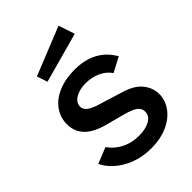

<svg xmlns="http://www.w3.org/2000/svg" viewBox="-222 -851 960 960"><g transform="rotate(-45 258.0 -371.0)"><path d="M118.5 -28C162.2 -2.7 213 10 271 10C312.3 10 349.5 2.8 382.5 -11.5C415.5 -25.8 441.5 -45.7 460.5 -71C479.5 -96.3 489 -124.3 489 -155C489 -184.3 478.7 -211.7 458 -237C437.3 -262.3 402.3 -281.7 353 -295L253 -326C221 -334.7 198.2 -344 184.5 -354C170.8 -364 164 -375.7 164 -389C164 -408.3 173.8 -423.8 193.5 -435.5C213.2 -447.2 237.3 -453 266 -453C295.3 -453 322 -447.3 346 -436C370 -424.7 388.3 -409.3 401 -390L479 -431C437.7 -503.7 369.7 -540 275 -540C231 -540 192.3 -532.8 159 -518.5C125.7 -504.2 100 -484.3 82 -459C64 -433.7 55 -404.7 55 -372C55.7 -336 68.2 -306.3 92.5 -283C116.8 -259.7 154 -242 204 -230L294 -206C324 -198 345.3 -189.2 358 -179.5C370.7 -169.8 377 -157 377 -141C377 -121.7 367 -106.3 347 -95C327 -83.7 301.7 -78 271 -78C235 -78 203 -85.5 175 -100.5C147 -115.5 125.7 -134.3 111 -157L26 -123C44 -85 74.8 -53.3 118.5 -28ZM403 -666 374 -752 118 -649 137 -593Z"/></g></svg>

Font: Morrison SemiBold
Style: Regular
Weight: 600
Designer: Pablo Impallari, Rodrigo Fuenzalida (Modified by Dan O. Williams)
Version: Version 0.030; ttfautohint (v1.8.1)